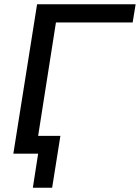

<svg xmlns="http://www.w3.org/2000/svg" viewBox="-20 -725 660 906"><path d="M43 0 155 -705H620L606 -619H244L160 -84H265L226 161H135L160 0Z"/></svg>

Font: Winston Medium
Style: Italic
Weight: 500
Italic angle: -9°
Designer: Original fonts by Vernon Adams / Changes by Cristiano Sobral
Foundry: Original fonts by Vernon Adams / Changes by Cristiano Sobral
Version: Version 2.503;July 17, 2020;FontCreator 13.0.0.2655 64-bit